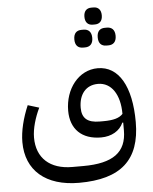

<svg xmlns="http://www.w3.org/2000/svg" viewBox="-62 -765 840 1056"><g transform="rotate(-5 358.0 -237.0)"><path d="M547 -499H558C584 -499 602 -514 602 -548C602 -582 584 -597 558 -597H547C520 -597 503 -582 503 -548C503 -514 520 -499 547 -499ZM418 -499H429C455 -499 473 -514 473 -548C473 -582 455 -597 429 -597H418C391 -597 374 -582 374 -548C374 -514 391 -499 418 -499ZM482 -620H494C519 -620 536 -635 536 -667C536 -699 519 -714 494 -714H482C457 -714 440 -699 440 -667C440 -635 457 -620 482 -620ZM332 240C563 240 671 143 671 -66C671 -263 604 -379 488 -379C382 -379 306 -280 306 -160C306 -58 368 2 474 2C532 2 578 -25 597 -69H602V-26C602 95 527 150 362 150H302C179 150 106 84 106 -29C106 -79 124 -139 149 -191L87 -210C58 -142 40 -71 40 -10C40 147 148 240 332 240ZM494 -86H474C407 -86 376 -112 376 -170C376 -243 414 -293 482 -293C556 -293 602 -224 602 -117C583 -96 551 -86 494 -86Z"/></g></svg>

Font: IBM Plex Arabic
Style: Regular
Weight: 400
Designer: Mike Abbink, Paul van der Laan, Pieter van Rosmalen, Wael Morcos, Khajak Apelian
Foundry: Bold Monday
Version: Version 1.0